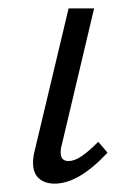

<svg xmlns="http://www.w3.org/2000/svg" viewBox="-20 -434 326 459"><path d="M59 -45Q59 -59 63 -74L144 -414H205L128 -89Q125 -79 125 -69Q125 -49 144 -49Q158 -49 175 -60.5Q192 -72 215 -95L237 -69Q168 5 111 5Q87 5 73 -7.5Q59 -20 59 -45Z"/></svg>

Font: LXGW Bright GB
Style: Italic
Weight: 400
Italic angle: -12°
Designer: Christian Thalmann (Catharsis Fonts)
Foundry: LXGW / Christian Thalmann (Catharsis Fonts) / Fontworks Inc.
Version: Version 5.510